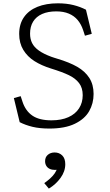

<svg xmlns="http://www.w3.org/2000/svg" viewBox="-20 -762 660 1156"><path d="M98.5 -26.5 63.5 -171.5 104.5 -183 115.5 -149.5Q133.5 -94.5 174.8 -66Q216 -37.5 290 -37.5Q349.5 -37.5 391.8 -56.5Q434 -75.5 456 -109.8Q478 -144 478 -189Q478 -233 456 -261.8Q434 -290.5 394.5 -309.5Q355 -328.5 287 -349.5Q229.5 -367.5 187.2 -394.2Q145 -421 120.2 -461.8Q95.5 -502.5 95.5 -558Q95.5 -617 124 -658.2Q152.5 -699.5 205 -720.8Q257.5 -742 328.5 -742Q380.5 -742 422.2 -731.5Q464 -721 497.5 -703.5L532.5 -558.5L491.5 -547L480.5 -580.5Q468.5 -616.5 447.5 -641.5Q426.5 -666.5 394.5 -680Q362.5 -693.5 318.5 -693.5Q269 -693.5 233.5 -677.8Q198 -662 179.5 -632Q161 -602 161 -559.5Q161 -527.5 173.2 -502.8Q185.5 -478 213.8 -457.8Q242 -437.5 289.5 -420Q298 -417 306.8 -414.2Q315.5 -411.5 325 -408.5Q397.5 -387 445 -359.8Q492.5 -332.5 518 -292.5Q543.5 -252.5 543.5 -196Q543.5 -139.5 516.8 -92.5Q490 -45.5 430.5 -16.8Q371 12 277.5 12Q218.5 12 175.5 1.5Q132.5 -9 98.5 -26.5ZM325.5 247.5 338.5 255.5Q326.5 261 311 261Q293 261 279.5 254.8Q266 248.5 258.8 236.5Q251.5 224.5 251.5 208.5Q251.5 184 268 170Q284.5 156 309 156Q336.5 156 354.8 174Q373 192 373 226.5Q373 270 344.5 309.2Q316 348.5 274 373.5L246.5 340.5Q267 326 282.2 312.2Q297.5 298.5 308.8 282.5Q320 266.5 325.5 247.5Z"/></svg>

Font: Monaspace Xenon Var ExtraLight
Style: Regular
Weight: 200
Designer: Riley Cran and the Lettermatic Team
Version: Version 1.200 (Monaspace Xenon Var)